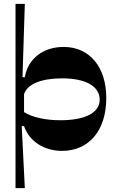

<svg xmlns="http://www.w3.org/2000/svg" viewBox="-20 -770 604 990"><path d="M60 200H108L92 -120H104C130 -42 207 8 300 8C439 8 528 -98 528 -264C528 -425 442 -528 308 -528C202 -528 124 -467 108 -372H96L108 -750H60ZM104 -192V-284C120 -336 192 -366 300 -366C422 -366 494 -325 494 -256C494 -189 420 -150 292 -150C215 -150 146 -165 104 -192Z"/></svg>

Font: Ribes
Style: Bold
Weight: 900
Designer: Luigi Gorlero
Foundry: Collletttivo
Version: Version 2.100;Glyphs 3.1.2 (3151)